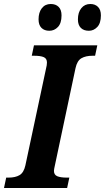

<svg xmlns="http://www.w3.org/2000/svg" viewBox="-41 -941 525 961"><path d="M-10 -52H2Q36 -52 57 -64.5Q78 -77 86 -113L189 -596Q194 -615 194 -628Q194 -648 178 -655Q162 -662 129 -662H118L129 -714H446L435 -662H423Q388 -662 366.5 -649.5Q345 -637 337 -600L235 -119Q229 -93 229 -86Q229 -66 245.5 -59Q262 -52 294 -52H306L295 0H-21ZM152 -844Q152 -879 168.5 -900Q185 -921 213 -921Q238 -921 252.5 -906.5Q267 -892 267 -864Q267 -825 249 -806Q231 -787 206 -787Q181 -787 166.5 -801.5Q152 -816 152 -844ZM349 -844Q349 -879 366 -900Q383 -921 411 -921Q435 -921 449.5 -906.5Q464 -892 464 -864Q464 -825 446 -806Q428 -787 404 -787Q378 -787 363.5 -801.5Q349 -816 349 -844Z"/></svg>

Font: Noto Serif Narrow
Style: Bold Italic
Weight: 700
Width: 4
Italic angle: -12°
Designer: Monotype Design Team
Foundry: Monotype Imaging Inc.
Version: Version 1.001